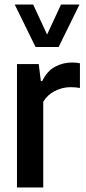

<svg xmlns="http://www.w3.org/2000/svg" viewBox="-20 -828 378 848"><path d="M55 0V-545H151L160.5 -470H166.5Q187.5 -513.5 222.5 -532.8Q257.5 -552 298.5 -552Q308.5 -552 317.5 -551Q326.5 -550 333 -548.5V-439.5Q322.5 -441.5 312.2 -442.2Q302 -443 291.5 -443Q255.5 -443 222.2 -426Q189 -409 171 -378.5V0ZM137 -620.5 45 -808H126.5L188 -675.5L249.5 -808H331L239 -620.5Z"/></svg>

Font: Encode Sans Condensed SemiBold
Style: Regular
Weight: 600
Width: 3
Designer: Multiple Designers
Foundry: Impallari Type
Version: Version 3.000; ttfautohint (v1.8.3) -l 8 -r 50 -G 200 -x 14 